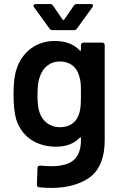

<svg xmlns="http://www.w3.org/2000/svg" viewBox="-20 -719 588 937"><path d="M375 -475C375 -471 373 -471 372 -471C371 -471 370 -472 369 -473C340 -504 299 -519 246 -519C158 -519 89 -466 62 -385C51 -356 46 -313 46 -258C46 -209 50 -168 59 -137C87 -46 166 -3 253 -3C303 -3 342 -18 369 -47C370 -48 371 -49 372 -49C373 -49 375 -49 375 -45V-37C375 56 329 92 229 92C214 92 196 91 177 89C168 89 163 93 163 100L160 182C160 190 164 194 171 195C191 197 211 198 232 198C309 198 372 180 420 145C467 109 491 49 491 -34V-499C491 -506 486 -511 479 -511H387C380 -511 375 -506 375 -499ZM368 -170C357 -127 325 -98 273 -98C224 -98 186 -128 173 -171C166 -188 163 -217 163 -258C163 -298 167 -327 175 -346C190 -390 224 -419 272 -419C323 -419 356 -390 367 -346C374 -325 375 -310 375 -259C375 -207 373 -190 368 -170ZM222 -579C225 -574 230 -572 236 -572H341C347 -572 352 -574 355 -579L431 -684C433 -687 434 -690 434 -692C434 -697 431 -699 424 -699H354C348 -699 343 -696 340 -691L293 -623C292 -620 289 -620 286 -623L239 -691C236 -696 231 -699 225 -699H154C147 -699 143 -696 143 -691C143 -690 144 -687 146 -684Z"/></svg>

Font: Barlow SemiBold Numbers
Style: Regular
Weight: 600
Designer: Jeremy Tribby
Foundry: Tribby Type
Version: Version 1.408